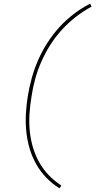

<svg xmlns="http://www.w3.org/2000/svg" viewBox="-20 -861 540 1042"><path d="M303 161Q264 137 232 104Q200 71 177.5 31.5Q155 -8 141.5 -52.5Q128 -97 123 -145Q118 -193 120.5 -242Q123 -291 131 -340Q139 -389 152.5 -438Q166 -487 187 -535Q208 -583 236.5 -627.5Q265 -672 300.5 -711.5Q336 -751 379 -784Q422 -817 469 -841L477 -825Q432 -801 391 -769Q350 -737 315 -698.5Q280 -660 252.5 -616.5Q225 -573 204.5 -526.5Q184 -480 171 -432.5Q158 -385 151 -337Q143 -290 140 -242.5Q137 -195 141.5 -149.5Q146 -104 159 -60.5Q172 -17 193.5 21Q215 59 245.5 90.5Q276 122 313 146Z"/></svg>

Font: Iosevka Term Curly Thin
Style: Italic
Weight: 100
Italic angle: -9°
Designer: Belleve Invis
Foundry: Belleve Invis
Version: Version 32.3.0